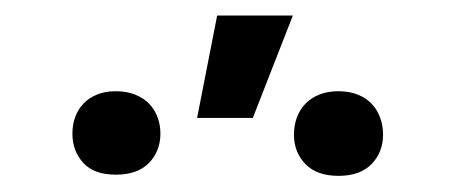

<svg xmlns="http://www.w3.org/2000/svg" viewBox="-20 -838 580 245"><path d="M355.1 -666.2Q355.1 -677.9 358.8 -688Q362.6 -698.2 369.7 -705.6Q376.8 -713.1 387.4 -717.3Q398.1 -721.6 411.9 -721.6Q425.8 -721.6 436.4 -717.3Q447.1 -713.1 454.2 -705.6Q461.3 -698.2 465 -688Q468.8 -677.9 468.8 -666.2Q468.8 -643.8 454.2 -628.7Q439.6 -613.6 411.9 -613.6Q384.2 -613.6 369.7 -628.7Q355.1 -643.8 355.1 -666.2ZM72.4 -667.6Q72.4 -679 76 -688.7Q79.5 -698.5 86.5 -705.8Q93.4 -713.1 103.7 -717.3Q114 -721.6 127.8 -721.6Q141.7 -721.6 152.3 -717.3Q163 -713.1 170.1 -705.8Q177.2 -698.5 180.9 -688.7Q184.7 -679 184.7 -667.6Q184.7 -645.2 170.1 -630.1Q155.5 -615.1 127.8 -615.1Q100.1 -615.1 86.3 -630.1Q72.4 -645.2 72.4 -667.6ZM257.1 -818.2H353.7L302.6 -687.5H231.5Z"/></svg>

Font: Inter P
Style: Regular
Weight: 400
Designer: Rasmus Andersson
Foundry: rsms
Version: Version 3.018;git-588b23468